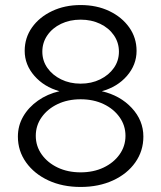

<svg xmlns="http://www.w3.org/2000/svg" viewBox="-20 -731 640 762"><path d="M300 11Q228 11 172 -15Q116 -41 83.5 -86.5Q51 -132 51 -189Q51 -232 72 -268.5Q93 -305 130.5 -331.5Q168 -358 216 -369Q155 -386 116.5 -430Q78 -474 78 -529Q78 -581 107 -622Q136 -663 186.5 -687Q237 -711 300 -711Q364 -711 414 -687Q464 -663 493 -622Q522 -581 522 -529Q522 -474 484 -430Q446 -386 384 -369Q457 -352 503 -302.5Q549 -253 549 -189Q549 -132 517 -86.5Q485 -41 428.5 -15Q372 11 300 11ZM300 -399Q343 -399 377.5 -416Q412 -433 432 -461.5Q452 -490 452 -526Q452 -562 432 -591Q412 -620 377.5 -636.5Q343 -653 300 -653Q257 -653 222.5 -636.5Q188 -620 168 -591Q148 -562 148 -526Q148 -490 168 -461.5Q188 -433 222.5 -416Q257 -399 300 -399ZM300 -47Q351 -47 391 -66Q431 -85 454.5 -118Q478 -151 478 -192Q478 -233 454.5 -266Q431 -299 391 -318Q351 -337 300 -337Q249 -337 209 -318Q169 -299 145.5 -266Q122 -233 122 -192Q122 -151 145.5 -118Q169 -85 209 -66Q249 -47 300 -47Z"/></svg>

Font: Red Hat Text
Style: Regular
Weight: 400
Designer: Pentagram, MCKL
Foundry: MCKL
Version: Version 1.030